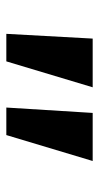

<svg xmlns="http://www.w3.org/2000/svg" viewBox="127 -867 313 607"><g transform="rotate(90 283.5 -563.5)"><path d="M320 -427 337 -700H489L407 -427ZM87 -427 102 -700H256L174 -427Z"/></g></svg>

Font: Lexend Mega Medium
Style: Regular
Weight: 500
Version: Version 1.007